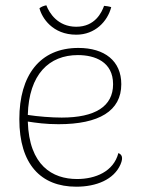

<svg xmlns="http://www.w3.org/2000/svg" viewBox="-20 -693 537 725"><path d="M268 -562C339 -562 386 -612 400 -666C391 -669 382 -670 373 -671C364 -646 339 -592 268 -592C198 -592 166 -644 155 -673C145 -671 137 -668 129 -662C138 -626 178 -562 268 -562ZM427 -115C409 -45 340 -17 271 -17C178 -17 90 -68 85 -234C117 -229 153 -224 201 -224C354 -224 438 -274 438 -375C438 -463 375 -512 276 -512C130 -512 53 -408 53 -243C53 -73 134 12 268 12C344 12 410 -15 435 -72C447 -100 439 -110 427 -115ZM274 -485C338 -485 407 -460 407 -375C407 -291 339 -249 213 -249C176 -249 123 -253 85 -259C89 -413 166 -485 274 -485Z"/></svg>

Font: Arima Koshi Thin
Style: Regular
Weight: 250
Designer: Joana Correia and Natanael Gama
Foundry: NDISCOVER
Version: Version 1.019;PS 001.019;hotconv 1.0.88;makeotf.lib2.5.64775